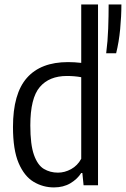

<svg xmlns="http://www.w3.org/2000/svg" viewBox="-20 -828 562 858"><path d="M221 9.5Q172 9.5 130.2 -15.5Q88.5 -40.5 63.2 -99.5Q38 -158.5 38 -260.5Q38 -409.5 100.2 -480Q162.5 -550.5 284 -550.5Q312 -550.5 343 -547V-808H418V0H353.5L348 -55H343Q326 -28 294.8 -9.2Q263.5 9.5 221 9.5ZM239 -56.5Q269 -56.5 297.8 -72.2Q326.5 -88 343 -118.5V-483Q313 -488.5 279 -488.5Q200 -488.5 157.8 -439Q115.5 -389.5 115.5 -267.5Q115.5 -181.5 131.8 -135.8Q148 -90 176 -73.2Q204 -56.5 239 -56.5ZM454.5 -590Q461.5 -644 463.5 -700.8Q465.5 -757.5 465.5 -808H522.5Q522.5 -755.5 517 -697.8Q511.5 -640 499 -590Z"/></svg>

Font: Encode Sans Cnd
Style: Regular
Weight: 400
Width: 3
Designer: Multiple Designers
Foundry: Impallari Type
Version: Version 3.002; ttfautohint (v1.8.3) -l 8 -r 50 -G 200 -x 14 